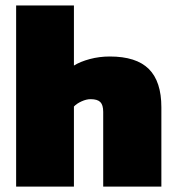

<svg xmlns="http://www.w3.org/2000/svg" viewBox="-20 -694 655 714"><path d="M40 0V-673.8H254.9V-450.2Q278.3 -464.8 314 -474.4Q349.6 -483.9 388.2 -483.9Q486.8 -483.9 533.4 -437.5Q580.1 -391.1 580.1 -294.9V0H363.8V-277.8Q363.8 -303.7 353 -314.5Q342.3 -325.2 316.9 -325.2Q301.3 -325.2 283.4 -317.1Q265.6 -309.1 254.9 -297.9V0Z"/></svg>

Font: Kanit ExtraBold
Style: Regular
Weight: 800
Designer: Katatrad Team
Foundry: CadsonDemak
Version: Version 1.000;PS 001.000;hotconv 1.0.88;makeotf.lib2.5.64775